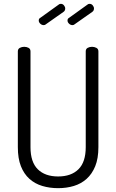

<svg xmlns="http://www.w3.org/2000/svg" viewBox="-20 -975 606 1001"><path d="M427 -707Q427 -720 437 -725.5Q447 -731 460 -731Q472 -731 482.5 -725.5Q493 -720 493 -707V-208Q493 -149 476.5 -108.5Q460 -68 431.5 -42.5Q403 -17 365 -5.5Q327 6 283 6Q239 6 200.5 -5.5Q162 -17 133.5 -42.5Q105 -68 89 -108.5Q73 -149 73 -208V-707Q73 -720 83.5 -725.5Q94 -731 106 -731Q119 -731 129 -725.5Q139 -720 139 -707V-208Q139 -130 177 -92.5Q215 -55 283 -55Q351 -55 389 -92.5Q427 -130 427 -208ZM220 -849Q215 -844 208 -844Q198 -844 190 -851.5Q182 -859 182 -868Q182 -878 190 -882L286 -951Q290 -955 297 -955Q307 -955 313.5 -947Q320 -939 320 -931Q320 -919 311 -913ZM370 -849Q365 -844 358 -844Q348 -844 340 -851.5Q332 -859 332 -868Q332 -878 340 -882L436 -951Q440 -955 447 -955Q457 -955 463.5 -947Q470 -939 470 -931Q470 -919 461 -913Z"/></svg>

Font: AkaAcidDosis
Style: Regular
Weight: 400
Designer: Edgar Tolentino, Pablo Impallari, Igino Marini, Aka-Acid
Foundry: Edgar Tolentino, Pablo Impallari, Igino Marini, Cyberella
Version: Version 1.007